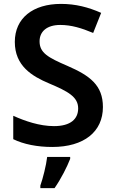

<svg xmlns="http://www.w3.org/2000/svg" viewBox="-20 -744 590 985"><path d="M508 -195C508 -307 441 -356 326 -406C226 -449 183 -473 183 -532C183 -582 220 -616 289 -616C346 -616 398 -600 458 -575L499 -678C433 -707 368 -724 293 -724C149 -724 56 -651 56 -529C56 -406 144 -353 232 -316C329 -275 381 -247 381 -188C381 -134 343 -97 257 -97C183 -97 108 -123 48 -150V-30C101 -4 171 10 248 10C411 10 508 -68 508 -195ZM340 71V61H222C217 104 200 172 187 208V221H260C294 172 324 112 340 71Z"/></svg>

Font: Noto Sans Telugu SemiBold
Style: Regular
Weight: 600
Designer: Jelle Bosma - Monotype Design Team
Foundry: Monotype Imaging Inc.
Version: Version 2.005